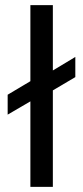

<svg xmlns="http://www.w3.org/2000/svg" viewBox="-20 -732 325 752"><path d="M187 -378V0H99V-335L10 -283V-361L99 -414V-712H187V-456L275 -509V-430Z"/></svg>

Font: CST
Style: Regular
Weight: 400
Version: Version 1.00